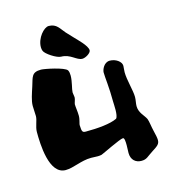

<svg xmlns="http://www.w3.org/2000/svg" viewBox="-103 -815 745 841"><g transform="rotate(-15 269.5 -394.0)"><path d="M520 -170C525 -149 528 -136 528 -126C528 -108 519 -101 492 -84C465 -67 460 -56 435 -56C409 -56 389 -73 389 -104C389 -113 390 -126 390 -139C390 -156 389 -173 382 -173C368 -173 280 -129 273 -127C268 -126 263 -125 256 -125C247 -125 236 -126 225 -126C179 -126 141 -103 104 -103C29 -103 25 -241 25 -297C25 -321 39 -346 39 -365C39 -380 37 -396 37 -412C37 -436 48 -466 57 -494C70 -534 69 -556 113 -556C129 -556 217 -538 227 -522C231 -515 232 -506 232 -497C232 -470 221 -438 221 -424C221 -417 224 -408 224 -399C223 -389 218 -379 217 -371C217 -357 221 -337 221 -318C221 -299 213 -284 214 -275C215 -247 218 -243 233 -243C287 -243 345 -248 375 -263C387 -275 382 -327 382 -338C382 -404 375 -450 375 -473C375 -485 387 -516 414 -516C441 -516 466 -498 466 -479C466 -471 464 -460 464 -450C464 -415 480 -363 480 -334C480 -319 476 -306 476 -293C476 -262 500 -244 508 -226C513 -213 515 -190 520 -170ZM141 -634C146 -619 193 -588 213 -588C255 -588 275 -555 301 -555C315 -555 341 -570 341 -583C341 -604 300 -642 289 -654C278 -666 267 -677 259 -686C241 -706 231 -732 195 -732C173 -732 138 -692 138 -651C138 -645 139 -639 141 -634Z"/></g></svg>

Font: Freckle Face
Style: Regular
Weight: 400
Designer: Astigmatic (AOETI)
Foundry: Astigmatic (AOETI)
Version: Version 1.000